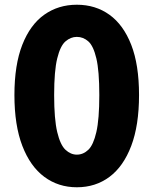

<svg xmlns="http://www.w3.org/2000/svg" viewBox="-20 -778 649 812"><path d="M305 14Q227 14 167.5 -30Q108 -74 74.5 -161Q41 -248 41 -376Q41 -504 74.5 -589Q108 -674 167.5 -716Q227 -758 305 -758Q384 -758 443 -715.5Q502 -673 535 -588.5Q568 -504 568 -376Q568 -248 535 -161Q502 -74 443 -30Q384 14 305 14ZM305 -124Q332 -124 353.5 -144.5Q375 -165 387.5 -219.5Q400 -274 400 -376Q400 -478 387.5 -531Q375 -584 353.5 -603Q332 -622 305 -622Q279 -622 257 -603Q235 -584 222 -531Q209 -478 209 -376Q209 -274 222 -219.5Q235 -165 257 -144.5Q279 -124 305 -124Z"/></svg>

Font: Noto Sans KR Thin Black
Style: Regular
Weight: 900
Version: Version 2.004-H2;hotconv 1.0.118;makeotfexe 2.5.65603